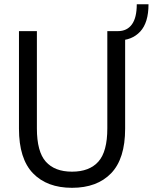

<svg xmlns="http://www.w3.org/2000/svg" viewBox="-20 -886 728 916"><path d="M542.5 -737.5Q586 -737.5 609.2 -769.5Q632.5 -801.5 632.5 -865.5H688.5Q688.5 -778 649 -735.5Q609.5 -693 542.5 -693ZM577 -272Q577 -128.5 510 -59.2Q443 10 323.5 10Q204.5 10 137.5 -59.2Q70.5 -128.5 70.5 -272Q70.5 -294 70.5 -318.8Q70.5 -343.5 70.5 -371V-737.5H156V-363.5Q156 -337.5 156 -315Q156 -292.5 156 -273.5Q156 -162.5 198.5 -114.8Q241 -67 323.5 -67Q406.5 -67 449.2 -114.8Q492 -162.5 492 -273.5V-737.5H577Z"/></svg>

Font: Epilogue
Style: Regular
Weight: 400
Designer: Tyler Finck
Foundry: Etcetera Type Co
Version: Version 2.112